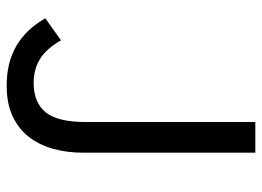

<svg xmlns="http://www.w3.org/2000/svg" viewBox="-125 -648 786 576"><g transform="rotate(90 268.0 -360.0)"><path d="M237 13Q167 13 117 -16.5Q67 -46 35 -103L101 -150Q126 -106 157 -87Q188 -68 228 -68Q288 -68 317 -104Q346 -140 346 -224V-733H438V-215Q438 -168 426.5 -126.5Q415 -85 391 -54Q367 -23 329 -5Q291 13 237 13Z"/></g></svg>

Font: SpoqaHanSans-Regular
Style: Regular
Weight: 400
Designer: [Spoqa Han Sans] Dong-huui Kim \uAE40 \uB3D9 \uD718  Younghwa Kang \uAC15 \uC601 \uD654  [Noto Sans] Ryoko NISHIZUKA \u8
Foundry: Spoqa (http://www.spoqa-han-sans.com)
Version: Version 2.000